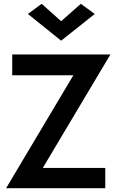

<svg xmlns="http://www.w3.org/2000/svg" viewBox="-20 -985 615 1005"><path d="M44 -591V-700H558L204 -106H531V0H12L364 -591ZM300 -874 403 -965 476 -912 300 -772 126 -912 198 -965Z"/></svg>

Font: Renner* Medium
Style: Medium
Weight: 500
Version: Version 003.000 ; ttfautohint (v0.97) -l 8 -r 50 -G 200 -x 1